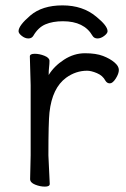

<svg xmlns="http://www.w3.org/2000/svg" viewBox="-20 -684 470 714"><path d="M165 0Q165 10 147 10Q129 10 110.5 2.5Q92 -5 92 -18L94 -106V-367L91 -474Q91 -484 109 -484Q127 -484 145.5 -476.5Q164 -469 164 -457.5Q164 -446 162.5 -434Q161 -422 161 -405Q181 -438 218 -462Q255 -486 296 -486Q337 -486 363 -476Q389 -466 405.5 -452Q422 -438 422 -424Q422 -410 410.5 -392Q399 -374 388.5 -374Q378 -374 372 -384Q362 -403 340.5 -412Q319 -421 304 -421Q262 -421 226 -395Q174 -357 164 -266Q160 -230 160 -106ZM104 -551Q98 -541 85.5 -541Q73 -541 61 -550.5Q49 -560 49 -568Q49 -589 93 -626.5Q137 -664 212.5 -664Q288 -664 338 -622Q380 -588 380 -568Q380 -560 367.5 -550.5Q355 -541 342.5 -541Q330 -541 324 -551Q293 -605 214 -605Q176 -605 149 -593.5Q122 -582 104 -551Z"/></svg>

Font: LXGW Bright TC
Style: Regular
Weight: 400
Designer: Christian Thalmann (Catharsis Fonts)
Foundry: LXGW / Christian Thalmann (Catharsis Fonts) / Fontworks Inc.
Version: Version 5.501